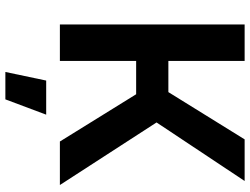

<svg xmlns="http://www.w3.org/2000/svg" viewBox="-128 -600 931 715"><g transform="rotate(90 337.5 -242.5)"><path d="M71 -688H207V-404H323L499 -688H654L436 -360L669 0H507L331 -284H207V0H71ZM407 51 350 203H248L280 51Z"/></g></svg>

Font: Roundo SemiBold
Style: Regular
Weight: 600
Designer: Namrata Goyal (Gurmukhi), Shiva Nallaperumal (Latin)
Foundry: Indian Type Foundry
Version: Version 1.000;PS 1.0;hotconv 1.0.88;makeotf.lib2.5.647800